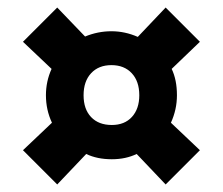

<svg xmlns="http://www.w3.org/2000/svg" viewBox="-20 -533 592 510"><path d="M346 -435 420 -513 511 -422 436 -350Q450 -321 450 -280Q450 -242 434 -207L511 -134L420 -43L343 -124Q314 -110 277 -110Q238 -110 209 -124L132 -43L41 -134L118 -207Q102 -241 102 -280Q102 -317 117 -350L41 -422L132 -513L206 -436Q240 -450 276 -450Q312 -450 346 -435ZM202 -280Q202 -243 222 -222Q242 -201 277 -201Q311 -201 330.5 -222.5Q350 -244 350 -280Q350 -317 330 -338.5Q310 -360 276 -360Q242 -360 222 -338.5Q202 -317 202 -280Z"/></svg>

Font: Overused Grotesk
Style: Bold
Weight: 700
Version: Version 0.003